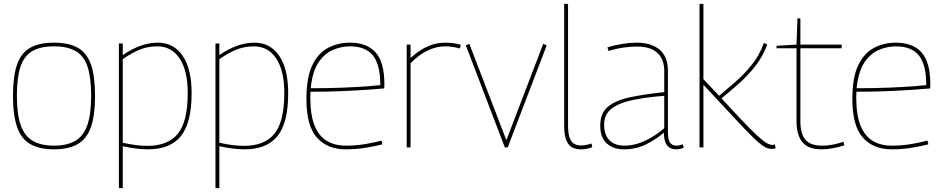

<svg xmlns="http://www.w3.org/2000/svg" viewBox="-20 -760 4856 990"><path d="M47 -266Q47 -366 67.5 -426Q88 -486 134.5 -513Q181 -540 258 -540Q336 -540 382.5 -513Q429 -486 449.5 -426Q470 -366 470 -266Q470 -163 448 -102.5Q426 -42 379 -16Q332 10 258 10Q185 10 138 -16Q91 -42 69 -102.5Q47 -163 47 -266ZM67 -266Q67 -172 86.5 -115.5Q106 -59 148.5 -34Q191 -9 258 -9Q326 -9 368.5 -34Q411 -59 430.5 -115.5Q450 -172 450 -266Q450 -358 432 -414Q414 -470 372 -495.5Q330 -521 258 -521Q187 -521 145 -495.5Q103 -470 85 -414Q67 -358 67 -266Z M593 210V-536H613V-476Q706 -540 794 -540Q876 -540 922 -472Q968 -404 968 -280Q968 -127 913 -58.5Q858 10 743 10Q686 10 613 -6V210ZM740 -8Q847 -8 897.5 -71Q948 -134 948 -280Q948 -395 906.5 -458Q865 -521 791 -521Q746 -521 705.5 -506Q665 -491 613 -455V-24Q653 -15 683.5 -11.5Q714 -8 740 -8Z M1091 210V-536H1111V-476Q1204 -540 1292 -540Q1374 -540 1420 -472Q1466 -404 1466 -280Q1466 -127 1411 -58.5Q1356 10 1241 10Q1184 10 1111 -6V210ZM1238 -8Q1345 -8 1395.5 -71Q1446 -134 1446 -280Q1446 -395 1404.5 -458Q1363 -521 1289 -521Q1244 -521 1203.5 -506Q1163 -491 1111 -455V-24Q1151 -15 1181.5 -11.5Q1212 -8 1238 -8Z M1763 10Q1668 10 1614 -50.5Q1560 -111 1560 -250Q1560 -361 1590.5 -424Q1621 -487 1672 -513.5Q1723 -540 1784 -540Q1872 -540 1917 -489.5Q1962 -439 1962 -325Q1962 -321 1961.5 -314.5Q1961 -308 1961 -304Q1938 -302 1884 -298Q1830 -294 1752.5 -290.5Q1675 -287 1581 -287Q1581 -280 1580.5 -273Q1580 -266 1580 -259Q1580 -166 1602.5 -111.5Q1625 -57 1666 -33Q1707 -9 1764 -9Q1816 -9 1865.5 -17.5Q1915 -26 1947 -35L1952 -16Q1919 -7 1868.5 1.5Q1818 10 1763 10ZM1582 -305Q1669 -305 1745 -308Q1821 -311 1873.5 -315Q1926 -319 1941 -321Q1941 -427 1903 -474Q1865 -521 1784 -521Q1741 -521 1697.5 -503Q1654 -485 1622.5 -438.5Q1591 -392 1582 -305Z M2097 -530V-461Q2142 -502 2185.5 -521Q2229 -540 2274 -540Q2297 -540 2318.5 -537Q2340 -534 2356 -529L2351 -510Q2334 -515 2314 -518Q2294 -521 2275 -521Q2232 -521 2188 -501Q2144 -481 2097 -434V0H2077V-530Z M2583 0 2382 -526 2400 -534 2591 -37 2781 -534 2799 -526 2598 0Z M2909 -740V-113Q2909 -70 2918 -47.5Q2927 -25 2942 -17.5Q2957 -10 2976 -10Q3000 -10 3030 -20L3034 -1Q3005 10 2976 10Q2951 10 2931.5 0.5Q2912 -9 2900.5 -35.5Q2889 -62 2889 -113V-740Z M3075 -112Q3075 -176 3114 -209Q3153 -242 3226.5 -258Q3300 -274 3405 -285V-394Q3405 -454 3370 -487Q3335 -520 3264 -520Q3233 -520 3196.5 -515Q3160 -510 3118 -497L3112 -516Q3193 -540 3263 -540Q3338 -540 3381 -504Q3424 -468 3424 -394V-78Q3424 -38 3435.5 -23.5Q3447 -9 3468 -9Q3483 -9 3500 -16L3506 1Q3495 6 3485.5 8Q3476 10 3467 10Q3403 10 3403 -76Q3368 -45 3315 -17.5Q3262 10 3197 10Q3142 10 3108.5 -20.5Q3075 -51 3075 -112ZM3095 -117Q3095 -64 3123 -36.5Q3151 -9 3198 -9Q3254 -9 3308 -35Q3362 -61 3405 -99V-266Q3316 -259 3246 -245Q3176 -231 3135.5 -201.5Q3095 -172 3095 -117Z M3963 8Q3951 8 3938.5 4.5Q3926 1 3908 -12Q3890 -25 3861 -53.5Q3832 -82 3786 -131L3607 -323V0H3587V-740H3607V-352L3688 -266Q3727 -299 3772 -338Q3817 -377 3856.5 -426Q3896 -475 3919 -539L3936 -530Q3913 -467 3872.5 -416.5Q3832 -366 3786 -325.5Q3740 -285 3700 -253L3795 -151Q3850 -93 3881.5 -63.5Q3913 -34 3931 -23.5Q3949 -13 3963 -13Q3965 -13 3968.5 -13.5Q3972 -14 3976 -15L3979 5Q3975 6 3971 7Q3967 8 3963 8Z M4216 10Q4147 10 4117 -27.5Q4087 -65 4087 -135V-511H3984V-524L4087 -530L4092 -665H4107V-530H4320V-511H4107V-135Q4107 -70 4133 -39.5Q4159 -9 4218 -9Q4248 -9 4275.5 -14.5Q4303 -20 4329 -29L4334 -11Q4301 0 4270.5 5Q4240 10 4216 10Z M4578 10Q4483 10 4429 -50.5Q4375 -111 4375 -250Q4375 -361 4405.5 -424Q4436 -487 4487 -513.5Q4538 -540 4599 -540Q4687 -540 4732 -489.5Q4777 -439 4777 -325Q4777 -321 4776.5 -314.5Q4776 -308 4776 -304Q4753 -302 4699 -298Q4645 -294 4567.5 -290.5Q4490 -287 4396 -287Q4396 -280 4395.5 -273Q4395 -266 4395 -259Q4395 -166 4417.5 -111.5Q4440 -57 4481 -33Q4522 -9 4579 -9Q4631 -9 4680.5 -17.5Q4730 -26 4762 -35L4767 -16Q4734 -7 4683.5 1.5Q4633 10 4578 10ZM4397 -305Q4484 -305 4560 -308Q4636 -311 4688.5 -315Q4741 -319 4756 -321Q4756 -427 4718 -474Q4680 -521 4599 -521Q4556 -521 4512.5 -503Q4469 -485 4437.5 -438.5Q4406 -392 4397 -305Z"/></svg>

Font: Georama Thin
Style: Regular
Weight: 100
Designer: Jean-Baptiste Levee
Foundry: Production Type
Version: Version 1.000